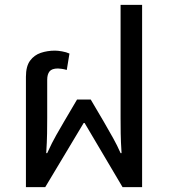

<svg xmlns="http://www.w3.org/2000/svg" viewBox="-20 -765 692 785"><path d="M86 0V-451Q86 -494 103 -517Q120 -540 147 -549Q174 -558 205 -558Q216 -558 233.5 -555Q251 -552 264 -546L253 -479Q243 -482 233 -483.5Q223 -485 217 -485Q192 -485 182.5 -473Q173 -461 173 -439V-284Q173 -253 172.5 -219.5Q172 -186 169 -139H173Q193 -183 210 -212.5Q227 -242 242 -268L295 -358H351L404 -268Q427 -228 443 -199.5Q459 -171 473 -139H477Q474 -186 473.5 -219.5Q473 -253 473 -284V-745H561V0H481L326 -262H322L165 0Z"/></svg>

Font: TSCustom
Style: Regular
Weight: 400
Designer: Monotype Design Team
Foundry: Monotype Imaging Inc.
Version: Version 2.004; ttfautohint (v1.8.3) -l 8 -r 50 -G 200 -x 14 